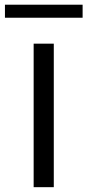

<svg xmlns="http://www.w3.org/2000/svg" viewBox="-48 -776 362 796"><path d="M91.5 0V-595H175V0ZM-27.5 -702.5V-756.5H294.5V-702.5Z"/></svg>

Font: Encode Sans SC SemiExpanded
Style: Regular
Weight: 400
Width: 6
Designer: Multiple Designers
Foundry: Impallari Type
Version: Version 3.002